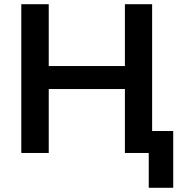

<svg xmlns="http://www.w3.org/2000/svg" viewBox="-20 -725 868 910"><path d="M685 165V0H577V-104H801V165ZM81 0V-705H211V-412H572V-705H701V0H572V-303H211V0Z"/></svg>

Font: Nunito Sans 11pt
Style: Bold
Weight: 700
Version: Version 3.101;gftools[0.9.27]